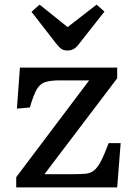

<svg xmlns="http://www.w3.org/2000/svg" viewBox="-20 -809 577 829"><path d="M50 0V-44L365 -462H239Q198 -462 175 -454.5Q152 -447 138 -422Q124 -397 109 -345L53 -340L66 -517H486V-471L172 -57H298Q330 -57 350.5 -59Q371 -61 386 -73Q401 -85 415.5 -112.5Q430 -140 449 -191H501L486 0ZM272 -591Q256 -591 247 -596.5Q238 -602 224 -619L116 -758L151 -789L272 -692L397 -789L431 -759L316 -613Q298 -591 272 -591Z"/></svg>

Font: Literata 7pt
Style: Regular
Weight: 400
Designer: Latin by Veronika Burian and Jose Scaglione. Greek by Irene Vlachou. Cyrillic by Vera Evstafieva.
Foundry: TypeTogether
Version: Version 3.002